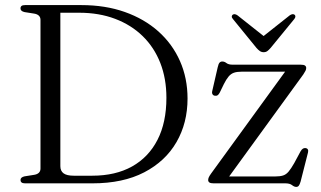

<svg xmlns="http://www.w3.org/2000/svg" viewBox="-20 -720 1260 754"><path d="M60.5 -13Q60.5 -24 76.5 -27.5L114.5 -33.5Q126.5 -35.5 132.8 -41.8Q139 -48 139 -58V-642Q139 -652 132.8 -658.2Q126.5 -664.5 114.5 -666.5L76.5 -672.5Q60.5 -676 60.5 -687Q60.5 -693.5 64.8 -696.8Q69 -700 78.5 -700H299.5Q393.5 -700 470 -673Q546.5 -646 601.8 -596.8Q657 -547.5 686.8 -480.2Q716.5 -413 716.5 -333Q716.5 -237 673 -161.8Q629.5 -86.5 546.2 -43.2Q463 0 343 0H78.5Q69 0 64.8 -3.5Q60.5 -7 60.5 -13ZM342.5 -30Q433.5 -30 498.5 -66.2Q563.5 -102.5 598.5 -170.8Q633.5 -239 633.5 -336Q633.5 -411.5 609.5 -472.8Q585.5 -534 540.5 -578Q495.5 -622 432.2 -646Q369 -670 290.5 -670H217V-67.5Q217 -48.5 229.8 -39.2Q242.5 -30 269.5 -30ZM1171 -427.5 870.5 -14 854 -27H1060Q1079.5 -27 1091.5 -30.8Q1103.5 -34.5 1113.2 -46Q1123 -57.5 1135.5 -79.5L1160.5 -126Q1165 -133.5 1169.5 -136.2Q1174 -139 1179 -138.5Q1186 -138 1188.8 -133.2Q1191.5 -128.5 1189.5 -121L1160.5 -7Q1157 5 1153.2 9.5Q1149.5 14 1143.5 14Q1135.5 14 1126.8 7Q1118 0 1101 0H819Q807 0 802.2 -3.5Q797.5 -7 797.5 -13Q797.5 -18 800 -23.8Q802.5 -29.5 809 -38.5L1106.5 -448L1117 -438.5H928.5Q910 -438.5 898.2 -434.2Q886.5 -430 877.5 -419.2Q868.5 -408.5 859 -389.5L843 -356.5Q839 -349 834.8 -346Q830.5 -343 824.5 -344Q818 -344.5 814.8 -349.5Q811.5 -354.5 813.5 -362.5L835 -456Q838 -469.5 842.2 -474Q846.5 -478.5 853 -478.5Q861.5 -478.5 869.5 -472.2Q877.5 -466 894 -466H1160.5Q1173 -466 1177.8 -462.5Q1182.5 -459 1182.5 -453Q1182.5 -448 1179.8 -442.2Q1177 -436.5 1171 -427.5ZM1026 -570 913 -659.5Q907.5 -663.5 902.5 -664.2Q897.5 -665 893.5 -662Q890.5 -659.5 890.2 -655Q890 -650.5 895 -645L987 -532Q994 -524 1000.5 -519.5Q1007 -515 1015.5 -515Q1024 -515 1030 -519.5Q1036 -524 1043 -532L1135.5 -645Q1140 -650.5 1140 -655Q1140 -659.5 1137 -662Q1133.5 -665 1128.2 -664.2Q1123 -663.5 1117.5 -659.5L1004.5 -570Z"/></svg>

Font: Fraunces Light
Style: Regular
Weight: 300
Version: Version 1.000;[b76b70a41]